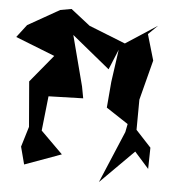

<svg xmlns="http://www.w3.org/2000/svg" viewBox="-83 -820 912 962"><g transform="rotate(5 372.5 -339.0)"><path d="M690 0 692 -107 615 -190 616 -342 668 -543 630 -673 677 -719 519 -616 335 -689 238 -765 182 -755 23 -665 -26 -601 172 -523 58 -385 77 -158 46 -56 69 32 253 -35 142 -145 161 -319 335 -324 324 -383 258 -636 449 -480 491 -582 468 -418 457 -288 568 -215 560 -174 450 87 618 -81Z"/></g></svg>

Font: Asimov Silicon
Style: Regular
Weight: 400
Designer: Google
Version: Version 2.000980; 2014